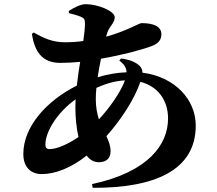

<svg xmlns="http://www.w3.org/2000/svg" viewBox="-20 -840 1040 922"><path d="M270 -538C300 -538 333 -540 365 -543C359 -506 353 -467 349 -429C203 -356 92 -231 92 -101C92 -37 128 -4 181 -4C246 -4 324 -35 396 -93C411 -73 431 -61 454 -61C488 -61 511 -77 511 -114C511 -140 502 -162 491 -186C562 -266 626 -364 654 -447C737 -426 787 -360 787 -271C787 -146 693 -14 422 44L425 62C721 63 920 -21 920 -237C920 -362 820 -471 664 -491C664 -503 660 -514 651 -523C631 -543 601 -554 561 -559L553 -549C576 -532 587 -514 588 -493C541 -491 494 -483 449 -469C453 -498 459 -528 465 -558C568 -576 659 -600 709 -619C738 -630 755 -647 755 -675C755 -711 722 -729 659 -729C649 -729 588 -691 490 -664L492 -673C501 -711 531 -728 531 -757C531 -787 450 -820 391 -820C367 -820 332 -802 310 -787L311 -777C331 -772 353 -766 367 -760C384 -753 388 -747 388 -728C388 -707 385 -677 380 -643C352 -639 322 -637 292 -637C233 -637 191 -656 142 -684L133 -677C146 -596 179 -538 270 -538ZM580 -454C560 -399 508 -324 455 -267C446 -294 440 -326 440 -365C440 -382 441 -400 443 -418C494 -441 538 -452 580 -454ZM357 -182C308 -149 255 -124 218 -124C204 -124 198 -131 198 -146C198 -206 253 -299 343 -363L342 -325C342 -275 347 -225 357 -182Z"/></svg>

Font: GenKiMin2 TW H
Style: Regular
Weight: 900
Version: Version 2.100;PS 2.1;hotconv 16.6.51;makeotf.lib2.5.65220 DE